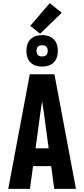

<svg xmlns="http://www.w3.org/2000/svg" viewBox="-20 -1211 540 1231"><path d="M33 0 171 -735H329L467 0H328L308 -146H192L172 0ZM292 -260 261 -490Q258 -508 255.5 -526Q253 -544 250 -562Q247 -544 244.5 -526Q242 -508 239 -490L208 -260ZM250 -784Q230 -784 210 -790Q190 -796 175.5 -810.5Q161 -825 155 -845Q149 -865 149 -885Q149 -905 155 -925Q161 -945 175.5 -959.5Q190 -974 210 -980Q230 -986 250 -986Q270 -986 290 -980Q310 -974 324.5 -959.5Q339 -945 345 -925Q351 -905 351 -885Q351 -865 345 -845Q339 -825 324.5 -810.5Q310 -796 290 -790Q270 -784 250 -784ZM250 -849Q257 -849 264.5 -851Q272 -853 277 -858Q282 -863 284 -870.5Q286 -878 286 -885Q286 -892 284 -899.5Q282 -907 277 -912Q272 -917 264.5 -919Q257 -921 250 -921Q243 -921 235.5 -919Q228 -917 223 -912Q218 -907 216 -899.5Q214 -892 214 -885Q214 -878 216 -870.5Q218 -863 223 -858Q228 -853 235.5 -851Q243 -849 250 -849ZM237 -995 174 -1045 299 -1191 376 -1129Z"/></svg>

Font: Iosevka SS18 Heavy
Style: Regular
Weight: 900
Monospace: yes
Designer: Belleve Invis
Foundry: Belleve Invis
Version: Version 25.1.1; ttfautohint (v1.8.4)